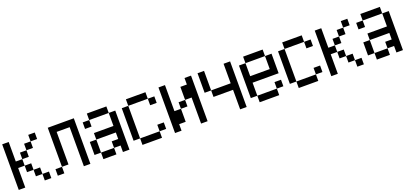

<svg xmlns="http://www.w3.org/2000/svg" viewBox="25 -1530 4949 2309"><g transform="rotate(-20 2500.0 -375.5)"><path d="M0 -83.3V-666.7H83.3V-416.7H166.7V-333.3H83.3V-83.3ZM166.7 -416.7V-500H250V-416.7ZM166.7 -333.3H250V-250H166.7ZM333.3 -166.7H416.7V-83.3H333.3ZM333.3 -250V-166.7H250V-250ZM333.3 -583.3V-500H250V-583.3ZM333.3 -666.7H416.7V-583.3H333.3Z M500 -83.3V-166.7H583.3V-83.3ZM833.3 -83.3V-583.3H666.7V-166.7H583.3V-666.7H916.7V-83.3Z M1000 -166.7V-333.3H1083.3V-166.7ZM1000 -500V-583.3H1083.3V-500ZM1083.3 -166.7H1250V-83.3H1083.3ZM1083.3 -333.3V-416.7H1333.3V-583.3H1416.7V-83.3H1333.3V-166.7H1250V-250H1333.3V-333.3ZM1083.3 -583.3V-666.7H1333.3V-583.3Z M1500 -166.7V-583.3H1583.3V-166.7ZM1583.3 -166.7H1833.3V-83.3H1583.3ZM1583.3 -583.3V-666.7H1833.3V-583.3ZM1833.3 -166.7V-250H1916.7V-166.7ZM1833.3 -583.3H1916.7V-500H1833.3Z M2000 -83.3V-666.7H2083.3V-333.3H2166.7V-166.7H2083.3V-83.3ZM2166.7 -333.3V-416.7H2250V-333.3ZM2250 -416.7V-583.3H2333.3V-666.7H2416.7V-83.3H2333.3V-416.7Z M2833.3 -83.3V-333.3H2583.3V-416.7H2833.3V-666.7H2916.7V-83.3ZM2500 -416.7V-666.7H2583.3V-416.7Z M3000 -166.7V-583.3H3083.3V-416.7H3333.3V-583.3H3416.7V-333.3H3083.3V-166.7ZM3083.3 -166.7H3333.3V-83.3H3083.3ZM3083.3 -583.3V-666.7H3333.3V-583.3ZM3333.3 -166.7V-250H3416.7V-166.7Z M3500 -166.7V-583.3H3583.3V-166.7ZM3583.3 -166.7H3833.3V-83.3H3583.3ZM3583.3 -583.3V-666.7H3833.3V-583.3ZM3833.3 -166.7V-250H3916.7V-166.7ZM3833.3 -583.3H3916.7V-500H3833.3Z M4000 -83.3V-666.7H4083.3V-416.7H4166.7V-333.3H4083.3V-83.3ZM4166.7 -416.7V-500H4250V-416.7ZM4166.7 -333.3H4250V-250H4166.7ZM4333.3 -166.7H4416.7V-83.3H4333.3ZM4333.3 -250V-166.7H4250V-250ZM4333.3 -583.3V-500H4250V-583.3ZM4333.3 -666.7H4416.7V-583.3H4333.3Z M4500 -166.7V-333.3H4583.3V-166.7ZM4500 -500V-583.3H4583.3V-500ZM4583.3 -166.7H4750V-83.3H4583.3ZM4583.3 -333.3V-416.7H4833.3V-583.3H4916.7V-83.3H4833.3V-166.7H4750V-250H4833.3V-333.3ZM4583.3 -583.3V-666.7H4833.3V-583.3Z"/></g></svg>

Font: GalmuriMono11 Regular
Style: Regular
Weight: 400
Designer: Lee Minseo (quiple)
Version: Version 2.399;hotconv 1.1.1;makeotfexe 2.6.0 DEVELOPMENT